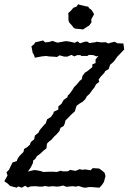

<svg xmlns="http://www.w3.org/2000/svg" viewBox="-58 -864 597 892"><path d="M20 8 -11 0 -22 -11 -38 -22 -23 -49 -28 -63 -16 -76 0 -109 20 -116 24 -127 33 -140 51 -158 54 -172 69 -181 81 -192 85 -204 101 -217 104 -234 121 -248 125 -257 131 -265 149 -286 154 -290 161 -310 178 -320 190 -337 192 -345 213 -355V-370L227 -381L238 -400L255 -412L257 -420L267 -430L281 -450L286 -459L299 -472L312 -488L322 -496L325 -511L337 -527L346 -532L371 -552V-565L386 -571V-588L400 -605L391 -602L375 -608L355 -609L348 -604H319L316 -608H301L287 -602L274 -609L255 -601H240L219 -607L206 -599L200 -600L168 -602L157 -604L136 -602L104 -596L99 -611L94 -618L88 -649L101 -659L105 -667L142 -676L152 -667L170 -669L186 -674L202 -668L210 -666L248 -673L263 -671L278 -668L289 -665L302 -672L314 -663L339 -671L349 -670L357 -664L386 -668L391 -670L413 -667L432 -668L446 -662L457 -666L475 -670L487 -663L515 -662L517 -650L519 -634L495 -609L488 -602L473 -581L462 -570L454 -564L447 -543L431 -534L427 -526L410 -508L400 -494L403 -484L388 -472L381 -458L371 -446L359 -429L345 -416L339 -404L327 -392L312 -383L298 -373L293 -358L290 -347L269 -328L265 -323L246 -304L243 -291L238 -279L223 -270L218 -255L203 -238L194 -230L181 -215L167 -204L160 -196L158 -175L144 -164L128 -149L114 -139L106 -126L96 -118L95 -107L86 -88L72 -67L96 -73L105 -74L117 -72L132 -69L144 -65L165 -66H192L205 -65L225 -71L232 -68H257L268 -75L292 -70L312 -78L325 -75L337 -77L363 -73L373 -83L403 -81L418 -70L428 -61L432 -46L425 -19L416 -5L404 8L366 5H356L340 8L329 7L307 0L296 3L278 1L251 4L235 -2L218 2L204 3L188 1L168 3L149 0L141 3H126L106 1L84 2L71 7L59 -1L43 8L26 2ZM327 -727 314 -729 301 -730 292 -731 285 -734 279 -742 274 -748 264 -759 260 -770V-791L259 -803L271 -814L283 -828L297 -833L305 -844L315 -841L328 -838L340 -835L352 -833L356 -826L368 -817L374 -807L379 -798L372 -785L366 -774L367 -760L356 -745L347 -740L337 -733Z"/></svg>

Font: Winky Rough Light
Style: Italic
Weight: 300
Italic angle: -8.97852°
Designer: Simon Atzbach
Foundry: typofactur
Version: Version 1.206; ttfautohint (v1.8.4.7-5d5b)